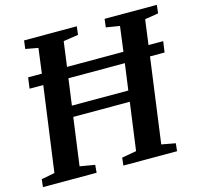

<svg xmlns="http://www.w3.org/2000/svg" viewBox="-107 -858 1012 973"><g transform="rotate(-15 399.0 -371.5)"><path d="M1 0 5.5 -40.5 75.5 -54 136.5 -499.5H64.5L72.5 -557H144.5L161.5 -687.5L95.5 -699.5L101 -743H377.5L372.5 -699.5L294 -687.5L276.5 -557H572.5L589.5 -688L518 -699.5L523.5 -743H797.5L792.5 -699.5L721.5 -688L704 -557H781L773 -499.5H696.5L636 -54L709 -40.5L704.5 0H423L427.5 -40.5L504 -54L538 -304H241.5L207.5 -54L286 -40.5L282.5 0ZM249.5 -361H545.5L564.5 -499.5H268.5Z"/></g></svg>

Font: Merriweather 36pt SemiBold
Style: Italic
Weight: 600
Italic angle: -7.8°
Version: Version 2.101